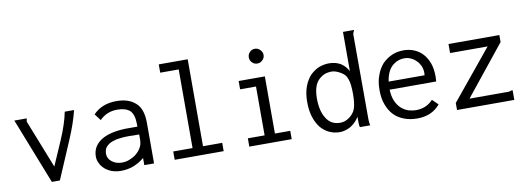

<svg xmlns="http://www.w3.org/2000/svg" viewBox="-55 -987 3611 1320"><g transform="rotate(-10 1750.0 -327.0)"><path d="M50 -432 221 3H277L388 -257C421 -334 444 -401 457 -457H392C387 -430 379 -401 369 -370C359 -339 346 -305 330 -268L256 -98L124 -432C123 -433 123 -434 123 -435C123 -438 124 -441 124 -444C126 -448 126 -452 126 -457H40Z M591 -403 626 -357C659 -391 700 -408 749 -408C789 -408 818 -399 838 -381C856 -363 866 -331 866 -286V-269H780C705 -266 648 -252 608 -225C569 -198 549 -162 549 -116C549 -101 552 -85 560 -70C566 -55 577 -41 590 -29C603 -17 620 -7 638 0C658 7 679 11 703 11C764 11 818 -9 867 -50V0H935V-283C935 -349 919 -396 886 -424C854 -453 810 -467 754 -467C686 -467 632 -446 591 -403ZM869 -214V-184C869 -161 866 -143 859 -130C856 -123 850 -114 843 -104C836 -95 826 -86 814 -76C802 -68 788 -60 772 -54C756 -47 738 -44 718 -44C691 -44 668 -52 649 -67C630 -82 621 -101 621 -122C621 -135 624 -146 628 -158C634 -168 643 -178 656 -187C669 -196 688 -202 711 -208C734 -212 764 -215 801 -215C809 -215 817 -215 826 -214H852Z M1085 -665V-607H1214V-58H1079V0H1421V-58H1287V-665Z M1606 -457V-399H1717V-58H1600V0H1896V-58H1789V-457ZM1718 -641C1708 -631 1703 -619 1703 -604C1703 -590 1708 -578 1718 -568C1728 -558 1740 -553 1754 -553C1768 -553 1780 -558 1790 -568C1801 -578 1806 -590 1806 -604C1806 -618 1801 -630 1790 -640C1780 -651 1768 -656 1754 -656C1740 -656 1728 -651 1718 -641Z M2371 -390C2360 -414 2342 -433 2320 -448C2296 -462 2269 -469 2237 -469C2214 -469 2191 -464 2168 -456C2145 -446 2125 -432 2106 -414C2088 -394 2073 -370 2062 -340C2051 -311 2045 -275 2045 -233C2045 -192 2050 -156 2060 -126C2070 -95 2084 -70 2100 -50C2118 -30 2137 -15 2160 -5C2182 5 2206 10 2231 10C2257 10 2283 2 2308 -12C2333 -28 2353 -48 2368 -73V-34C2368 -19 2369 -8 2372 0H2444C2441 -12 2439 -26 2439 -42L2438 -637C2438 -642 2440 -646 2443 -652C2446 -656 2448 -661 2448 -665H2371ZM2158 -376C2171 -388 2185 -397 2198 -402C2212 -407 2229 -410 2248 -410C2257 -410 2267 -408 2278 -404C2288 -401 2299 -395 2311 -388C2321 -382 2329 -375 2336 -368C2343 -360 2348 -350 2352 -338C2357 -326 2360 -312 2362 -294C2364 -278 2365 -256 2365 -231C2365 -191 2361 -159 2354 -135C2350 -122 2344 -111 2336 -101C2328 -91 2319 -82 2309 -75C2299 -68 2288 -62 2277 -58C2266 -55 2255 -53 2245 -53C2202 -53 2170 -70 2148 -106C2126 -140 2115 -187 2115 -244C2115 -306 2129 -350 2158 -376Z M2759 -468C2730 -468 2702 -463 2677 -452C2652 -441 2630 -426 2610 -406C2592 -385 2576 -360 2566 -330C2554 -300 2549 -266 2549 -227C2549 -189 2554 -155 2565 -126C2576 -96 2591 -71 2610 -51C2629 -31 2653 -16 2680 -6C2708 5 2739 10 2772 10C2840 10 2893 -13 2932 -60L2892 -99C2861 -65 2821 -48 2774 -48C2756 -48 2738 -51 2720 -56C2702 -62 2686 -72 2671 -85C2656 -98 2644 -116 2634 -138C2625 -159 2619 -186 2618 -218H2943C2944 -223 2944 -229 2944 -234C2945 -240 2945 -246 2945 -251C2945 -288 2940 -321 2930 -348C2919 -375 2906 -398 2888 -416C2872 -433 2852 -446 2829 -455C2806 -464 2783 -468 2759 -468ZM2621 -274C2628 -322 2644 -357 2669 -380C2694 -402 2723 -413 2754 -413C2771 -413 2786 -410 2800 -403C2815 -396 2827 -388 2838 -376C2849 -366 2857 -352 2864 -338C2870 -322 2873 -307 2873 -290C2873 -287 2873 -284 2872 -282V-274Z M3071 -457V-394H3333L3050 -49V0H3450V-68C3445 -68 3440 -67 3434 -65C3429 -63 3424 -62 3419 -62H3148L3426 -408V-457Z"/></g></svg>

Font: Inconsolatazi4
Style: Regular
Weight: 400
Designer: Raph Levien, Kirill Tkachev
Foundry: Cyreal
Version: Version 1.013